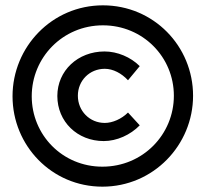

<svg xmlns="http://www.w3.org/2000/svg" viewBox="-20 -709 772 720"><path d="M366 -689C175 -689 27 -533 27 -348C27 -163 174 -9 364 -9C555 -9 704 -165 704 -350C704 -536 556 -689 366 -689ZM366 -614C516 -614 632 -495 632 -350C632 -205 516 -84 364 -84C214 -84 99 -203 99 -348C99 -493 215 -614 366 -614ZM460 -408 504 -461C470 -495 420 -516 372 -516C272 -516 195 -444 195 -349C195 -253 270 -180 369 -180C418 -180 469 -203 504 -239L460 -287C436 -263 402 -248 373 -248C316 -248 272 -293 272 -350C272 -407 316 -451 373 -451C404 -451 436 -434 460 -408Z"/></svg>

Font: Juman SemiBold
Style: Regular
Weight: 600
Designer: Bandar Raffah (Arabic) Julieta Ulanovsky (Latin)
Foundry: Caramella
Version: Version 5.022;PS 005.022;hotconv 1.0.88;makeotf.lib2.5.64775